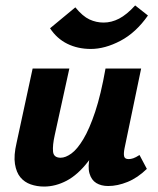

<svg xmlns="http://www.w3.org/2000/svg" viewBox="-20 -676 580 706"><path d="M142 10Q116 10 93 2Q70 -6 55 -24Q40 -42 35 -73Q30 -104 41 -151L100 -424H235L181 -178Q173 -142 175 -119Q177 -96 203 -96Q221 -96 242.5 -111.5Q264 -127 286.5 -164.5Q309 -202 330 -265Q351 -328 368 -424H431Q407 -299 374.5 -215Q342 -131 304 -82Q266 -33 225 -11.5Q184 10 142 10ZM378 8Q352 8 334 -3Q316 -14 309 -38.5Q302 -63 311 -103L377 -424H499L438 -131Q434 -111 436.5 -101Q439 -91 453 -91Q461 -91 470 -94Q479 -97 493 -106L520 -55Q486 -22 449 -7Q412 8 378 8ZM314 -496Q266 -496 227.5 -515Q189 -534 164 -572L257 -649Q284 -616 309 -604.5Q334 -593 361 -593Q390 -593 418 -607.5Q446 -622 477 -656L524 -619Q480 -556 423 -526Q366 -496 314 -496Z"/></svg>

Font: Ysabeau Infant ExtraBold
Style: Italic
Weight: 800
Italic angle: -12°
Designer: Christian Thalmann (Catharsis Fonts)
Version: Version 2.001;gftools[0.9.30]; featfreeze: ss01,ss02,lnum